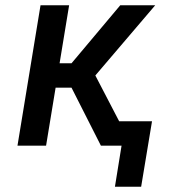

<svg xmlns="http://www.w3.org/2000/svg" viewBox="-20 -550 640 725"><path d="M414 155 439 0H361L250 -219H190L154 0H46L133 -530H241L205 -311H250L434 -530H566L340 -265L430 -92H554L513 155Z"/></svg>

Font: Iosevka Curly SmBdExObl
Style: Regular
Weight: 600
Width: 7
Italic angle: -9°
Monospace: yes
Designer: Belleve Invis
Foundry: Belleve Invis
Version: Version 11.1.0; ttfautohint (v1.8.3)